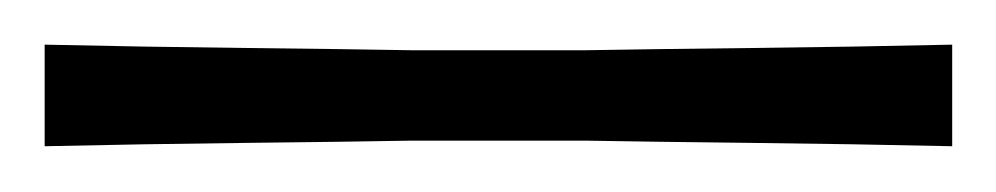

<svg xmlns="http://www.w3.org/2000/svg" viewBox="-30 35 446 86"><path d="M-10 100.5V55Q34.5 56 80.5 56.5Q126.5 57 154 57.5H232.5Q260.5 57 306.2 56.5Q352 56 396.5 55V100.5Q352 99.5 306.2 99Q260.5 98.5 232.5 98H154Q126.5 98.5 80.5 99Q34.5 99.5 -10 100.5Z"/></svg>

Font: Commissioner Loud ExtraLight
Style: Regular
Weight: 200
Designer: Kostas Bartsokas
Foundry: Kostas Bartsokas
Version: Version 1.000; ttfautohint (v1.8.3)